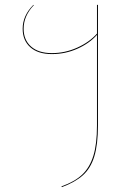

<svg xmlns="http://www.w3.org/2000/svg" viewBox="-20 -577 552 788"><path d="M382 -557V-62Q382 16 367 65Q352 114 320 142.5Q288 171 234 191L232 188Q286 169 317 140Q348 111 363 63Q378 15 378 -62V-434Q347 -399 297.5 -377Q248 -355 193 -355Q136 -355 104.5 -383Q73 -411 73 -459Q73 -513 117 -557L119 -556Q77 -512 77 -459Q77 -413 107.5 -386Q138 -359 193 -359Q247 -359 297 -381.5Q347 -404 378 -439V-557Z"/></svg>

Font: FiraGO Four
Style: Regular
Weight: 100
Designer: bBox Type
Foundry: bBox Type GmbH
Version: Version 1.001